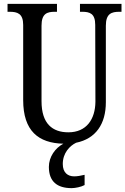

<svg xmlns="http://www.w3.org/2000/svg" viewBox="-20 -734 649 994"><path d="M351 240C369 240 400 234 418 224V171C398 176 379 179 364 179C331 179 305 160 305 115C305 58 341 21 374 5C476 -16 528 -92 528 -205V-601C528 -664 558 -673 598 -673H609V-714H394V-673H405C445 -673 473 -664 473 -605L474 -207C473 -117 428 -49 334 -49C252 -49 195 -93 195 -210V-601C195 -664 224 -673 264 -673H275V-714H19V-673H30C70 -673 100 -664 100 -605V-216C100 -56 179 7 308 10C266 32 233 78 233 130C233 206 276 240 351 240Z"/></svg>

Font: Noto Serif Lao Cond
Style: Regular
Weight: 400
Width: 3
Designer: Monotype Design Team
Foundry: Monotype Imaging Inc.
Version: Version 2.004